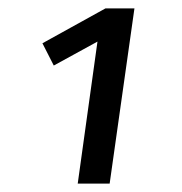

<svg xmlns="http://www.w3.org/2000/svg" viewBox="-20 -759 434 457"><path d="M231 -739H300L241 -322H165L212 -660L108 -603L81 -656Z"/></svg>

Font: Fira Sans Variable
Style: Italic
Weight: 397
Italic angle: -8°
Designer: Carrois Corporate & Edenspiekermann AG
Foundry: Carrois Corporate GbR & Edenspiekermann AG
Version: Version 4.202